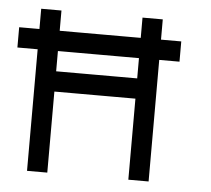

<svg xmlns="http://www.w3.org/2000/svg" viewBox="-104 -545 647 590"><g transform="rotate(5 219.0 -250.0)"><path d="M0 -375V-437.5H62.5V-375ZM312.5 -375V-437.5H375V-375ZM62.5 -375V-437.5H125V-375ZM125 -375V-437.5H187.5V-375ZM187.5 -375V-437.5H250V-375ZM250 -375V-437.5H312.5V-375ZM375 -375V-437.5H437.5V-375ZM-62.5 -375V-437.5H0V-375ZM0 -437.5V-500H62.5V-437.5ZM0 -375V-437.5H62.5V-375ZM0 -312.5V-375H62.5V-312.5ZM0 -250V-312.5H62.5V-250ZM0 -187.5V-250H62.5V-187.5ZM0 -125V-187.5H62.5V-125ZM0 -62.5V-125H62.5V-62.5ZM0 0V-62.5H62.5V0ZM62.5 -250V-312.5H125V-250ZM125 -250V-312.5H187.5V-250ZM187.5 -250V-312.5H250V-250ZM250 -250V-312.5H312.5V-250ZM312.5 -437.5V-500H375V-437.5ZM312.5 -375V-437.5H375V-375ZM312.5 -312.5V-375H375V-312.5ZM312.5 -250V-312.5H375V-250ZM312.5 -187.5V-250H375V-187.5ZM312.5 -125V-187.5H375V-125ZM312.5 -62.5V-125H375V-62.5ZM312.5 0V-62.5H375V0Z"/></g></svg>

Font: AprilSans
Style: Regular
Weight: 400
Designer: typesprite
Version: Version 1.001;PS 001.001;hotconv 1.0.88;makeotf.lib2.5.64775